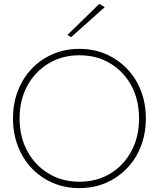

<svg xmlns="http://www.w3.org/2000/svg" viewBox="-20 -961 819 990"><path d="M81 -350Q81 -445 120.5 -518Q160 -591 230 -633.5Q300 -676 389 -676Q480 -676 549.5 -633.5Q619 -591 658 -518Q697 -445 697 -350Q697 -256 658 -182.5Q619 -109 549.5 -66.5Q480 -24 389 -24Q300 -24 230 -66.5Q160 -109 120.5 -182.5Q81 -256 81 -350ZM47 -350Q47 -273 72.5 -207Q98 -141 144 -93Q190 -45 252.5 -18Q315 9 389 9Q464 9 526 -18Q588 -45 634.5 -93Q681 -141 706.5 -207Q732 -273 732 -350Q732 -428 706.5 -493.5Q681 -559 634.5 -607Q588 -655 526 -682Q464 -709 389 -709Q315 -709 252.5 -682Q190 -655 144 -607Q98 -559 72.5 -493.5Q47 -428 47 -350ZM520 -924 492 -941 328 -781 346 -769Z"/></svg>

Font: Jost ExtraLight
Style: Regular
Weight: 250
Version: Version 3.710